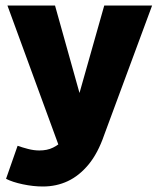

<svg xmlns="http://www.w3.org/2000/svg" viewBox="-20 -490 580 698"><path d="M136 188Q101 188 63 180Q25 172 2 160L44 40Q61 46 82 51.5Q103 57 123 57Q137 57 149.5 54.5Q162 52 173 46.5Q184 41 192 35L7 -470H180L269 -152L359 -470H533L359 0Q336 67 302 108Q268 149 226.5 168.5Q185 188 136 188Z"/></svg>

Font: Gantari ExtraBold
Style: Regular
Weight: 800
Version: Version 1.000